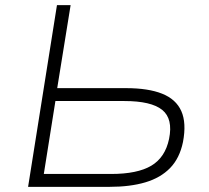

<svg xmlns="http://www.w3.org/2000/svg" viewBox="-20 -725 812 745"><path d="M89 0 201 -705H254L202 -383H469Q555 -383 609 -361.5Q663 -340 683.5 -294Q704 -248 690 -174Q677 -111 640 -73Q603 -35 544 -17.5Q485 0 405 0ZM150 -50H411Q513 -50 567 -82Q621 -114 636 -186Q652 -264 609.5 -298.5Q567 -333 462 -333H195Z"/></svg>

Font: Nunito Sans 7pt SemiExpanded ExtraLight
Style: Italic
Weight: 250
Width: 6
Italic angle: -9°
Designer: Vernon Adams
Foundry: Vernon Adams
Version: Version 3.101;gftools[0.9.27]